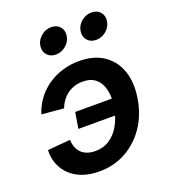

<svg xmlns="http://www.w3.org/2000/svg" viewBox="-138 -843 837 953"><g transform="rotate(-20 280.5 -366.5)"><path d="M223.1 11.2Q175.8 11.2 137.5 -2.2Q99.1 -15.6 72.3 -40.5Q45.4 -65.4 31.5 -99.9Q17.6 -134.3 19 -175.8L139.2 -186.5Q140.1 -165 146.7 -147.2Q153.3 -129.4 165.8 -116.9Q178.2 -104.5 196.8 -97.7Q215.3 -90.8 239.7 -90.8Q282.7 -90.8 315.7 -112.8Q348.6 -134.8 370.1 -173.6Q391.6 -212.4 399.9 -263.2Q408.7 -314 399.9 -353Q391.1 -392.1 365.5 -414.3Q339.8 -436.5 296.9 -436.5Q272.5 -436.5 251.7 -429.7Q231 -422.9 214.4 -410.4Q197.8 -397.9 185.3 -380.9Q172.9 -363.8 165 -343.3L48.8 -353.5Q62 -395 87.2 -429.2Q112.3 -463.4 147.2 -487.8Q182.1 -512.2 224.6 -525.4Q267.1 -538.6 314 -538.6Q391.6 -538.6 443.4 -503.9Q495.1 -469.2 516.6 -407Q538.1 -344.7 524.4 -263.2Q511.2 -181.6 469.2 -119.9Q427.2 -58.1 364 -23.4Q300.8 11.2 223.1 11.2ZM406.7 -223.1H196.8L210.9 -307.6H420.9ZM432.1 -607.9Q402.3 -607.9 385.5 -627.7Q368.7 -647.5 373.5 -676.3Q377.9 -704.6 401.6 -724.4Q425.3 -744.1 454.6 -744.1Q484.4 -744.1 501.2 -724.6Q518.1 -705.1 513.2 -676.3Q508.8 -647.5 485.1 -627.7Q461.4 -607.9 432.1 -607.9ZM219.2 -607.9Q189.5 -607.9 172.6 -627.7Q155.8 -647.5 160.6 -676.3Q165.5 -704.6 189 -724.4Q212.4 -744.1 241.7 -744.1Q271.5 -744.1 288.3 -724.6Q305.2 -705.1 300.3 -676.3Q295.9 -647.5 272.2 -627.7Q248.5 -607.9 219.2 -607.9Z"/></g></svg>

Font: Inter 24pt SemiBold
Style: Italic
Weight: 600
Italic angle: -9.3988°
Designer: Rasmus Andersson
Foundry: rsms
Version: Version 4.001;git-66647c0bb